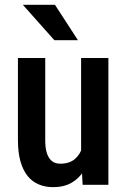

<svg xmlns="http://www.w3.org/2000/svg" viewBox="-20 -770 528 800"><path d="M317.9 -124.5V-528.3H431.6V0H324.2ZM334 -234.9 370.1 -235.8Q370.1 -182.6 360.4 -137.7Q350.6 -92.8 330.3 -59.8Q310.1 -26.9 278.1 -8.5Q246.1 9.8 201.7 9.8Q168.9 9.8 141.8 -1.5Q114.7 -12.7 95.5 -36.1Q76.2 -59.6 65.4 -97.2Q54.7 -134.8 54.7 -187V-528.3H168.5V-186Q168.5 -157.7 173.3 -138.9Q178.2 -120.1 187 -108.6Q195.8 -97.2 206.8 -92.5Q217.8 -87.9 230.5 -87.9Q269 -87.9 291.7 -107.2Q314.5 -126.5 324.2 -159.7Q334 -192.9 334 -234.9ZM209 -750 304.7 -602.5H206.5L75.2 -750Z"/></svg>

Font: Roboto Condensed Medium
Style: Regular
Weight: 500
Designer: Christian Robertson
Foundry: Google
Version: Version 3.0